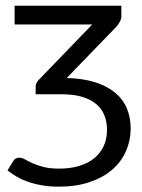

<svg xmlns="http://www.w3.org/2000/svg" viewBox="-20 -498 507 686"><path d="M6.8 0ZM107.4 -188.5Q107.4 -196.3 110.6 -201.9Q113.8 -207.5 118.7 -212.9L309.6 -410.6H32.2V-477.5H413.6V-441.4Q413.6 -430.2 408.7 -421.1Q403.8 -412.1 397 -403.8L218.3 -219.2Q276.9 -217.8 319.8 -204.1Q362.8 -190.4 391.1 -167Q419.4 -143.6 433.1 -111.1Q446.8 -78.6 446.8 -40Q446.8 3.9 429.9 42.2Q413.1 80.6 380.4 108.6Q347.7 136.7 299.8 152.8Q252 168.9 190.4 168.9Q158.7 168.9 132.1 164.6Q105.5 160.2 83 152.6Q60.5 145 41.7 134.3Q22.9 123.5 6.8 110.8L26.9 78.1Q34.2 65.4 48.8 65.4Q58.6 65.4 69.3 71.5Q80.1 77.6 95.9 85Q111.8 92.3 134.8 98.4Q157.7 104.5 191.4 104.5Q230 104.5 261.7 95.2Q293.5 85.9 315.7 68.1Q337.9 50.3 350.1 24.7Q362.3 -1 362.3 -34.2Q362.3 -62.5 353 -85.9Q343.8 -109.4 324 -126Q304.2 -142.6 273.9 -151.9Q243.7 -161.1 201.7 -161.1H107.4Z"/></svg>

Font: Carlito
Style: Regular
Weight: 400
Designer: Lukasz Dziedzic
Foundry: tyPoland Lukasz Dziedzic
Version: Version 1.103; Beta1; all basic design good, some composites